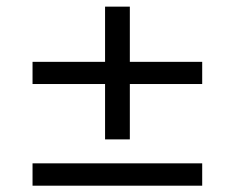

<svg xmlns="http://www.w3.org/2000/svg" viewBox="-20 -614 725 593"><path d="M80.5 -40.5V-109.5H604.5V-40.5ZM381 -183.5H304.5V-593.5H381ZM80.5 -354.5V-423H604.5V-354.5Z"/></svg>

Font: Anek Gujarati Expanded
Style: Regular
Weight: 400
Width: 7
Designer: Mrunmayee Ghaisas (Gujarati), Yesha Goshar (Latin)
Foundry: Ek Type
Version: Version 1.003